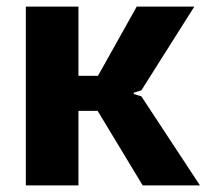

<svg xmlns="http://www.w3.org/2000/svg" viewBox="-20 -560 624 580"><path d="M58 -540H217V-331H276L393 -540H567L407 -287L384 -280V-276L407 -269L584 0H411L275 -225H217V0H58Z"/></svg>

Font: Encode Sans Narrow
Style: Bold
Weight: 700
Designer: Pablo Impallari, Andres Torresi
Foundry: Pablo Impallari, Andres Torresi
Version: Version 1.000; ttfautohint (v1.00) -l 8 -r 50 -G 200 -x 14 -